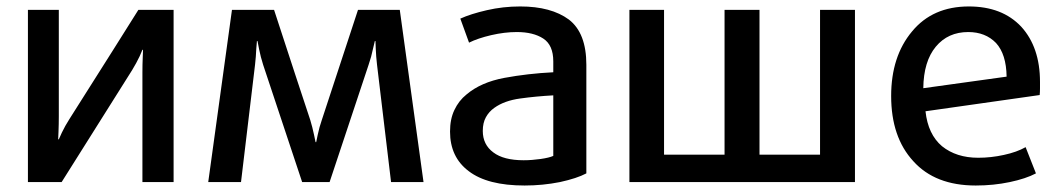

<svg xmlns="http://www.w3.org/2000/svg" viewBox="-20 -570 3322 601"><path d="M523.4 0Q523.4 -134.8 523.4 -539.1Q495.1 -539.1 413.1 -539.1Q359.4 -453.1 197.3 -197.3Q183.6 -175.8 173.8 -155.3Q164.1 -133.8 164.1 -133.8Q163.1 -133.8 162.1 -133.8Q162.1 -133.8 163.1 -157.2Q164.1 -181.6 164.1 -206.1Q164.1 -317.4 164.1 -539.1Q139.6 -539.1 67.4 -539.1Q67.4 -404.3 67.4 0Q93.8 0 172.9 0Q228.5 -87.9 393.6 -350.6Q407.2 -373 417 -393.6Q425.8 -414.1 425.8 -414.1Q426.8 -414.1 427.7 -414.1Q427.7 -414.1 426.8 -390.6Q425.8 -368.2 425.8 -342.8Q425.8 -228.5 425.8 0Q450.2 0 523.4 0Z M1305.7 0Q1287.1 -134.8 1231.4 -539.1Q1199.2 -539.1 1100.6 -539.1Q1072.3 -453.1 987.3 -194.3Q979.5 -171.9 974.6 -148.4Q969.7 -125 969.7 -125Q968.8 -125 967.8 -125Q967.8 -125 962.9 -148.4Q958 -171.9 951.2 -194.3Q913.1 -308.6 837.9 -539.1Q804.7 -539.1 706.1 -539.1Q687.5 -404.3 631.8 0Q657.2 0 734.4 0Q745.1 -91.8 778.3 -367.2Q781.2 -392.6 782.2 -417Q784.2 -441.4 784.2 -441.4Q784.2 -441.4 786.1 -441.4Q786.1 -441.4 791 -416Q795.9 -391.6 803.7 -367.2Q844.7 -245.1 925.8 0Q947.3 0 1011.7 0Q1042 -91.8 1133.8 -367.2Q1142.6 -392.6 1147.5 -417Q1153.3 -441.4 1153.3 -441.4Q1153.3 -441.4 1155.3 -441.4Q1155.3 -441.4 1156.2 -417Q1157.2 -392.6 1160.2 -367.2Q1174.8 -245.1 1204.1 0Q1229.5 0 1305.7 0Z M1815.4 -27.3Q1815.4 -112.3 1815.4 -367.2Q1815.4 -466.8 1760.7 -508.8Q1705.1 -549.8 1608.4 -549.8Q1554.7 -549.8 1503.9 -538.1Q1453.1 -526.4 1420.9 -511.7Q1429.7 -487.3 1448.2 -436.5Q1475.6 -450.2 1517.6 -460Q1559.6 -469.7 1597.7 -469.7Q1649.4 -469.7 1680.7 -449.2Q1711.9 -428.7 1711.9 -377.9Q1711.9 -366.2 1711.9 -343.8Q1631.8 -339.8 1558.6 -326.2Q1485.4 -312.5 1440.4 -274.4Q1416 -254.9 1402.3 -225.6Q1388.7 -197.3 1388.7 -158.2Q1388.7 -78.1 1447.3 -34.2Q1505.9 10.7 1622.1 10.7Q1678.7 10.7 1732.4 0Q1786.1 -11.7 1815.4 -27.3ZM1711.9 -82Q1699.2 -76.2 1671.9 -72.3Q1644.5 -68.4 1619.1 -68.4Q1556.6 -68.4 1524.4 -92.8Q1491.2 -117.2 1491.2 -160.2Q1491.2 -185.5 1501 -203.1Q1510.7 -220.7 1527.3 -232.4Q1558.6 -254.9 1608.4 -261.7Q1658.2 -268.6 1711.9 -271.5Q1711.9 -208 1711.9 -82Z M2656.2 0Q2656.2 -134.8 2656.2 -539.1Q2628.9 -539.1 2546.9 -539.1Q2546.9 -425.8 2546.9 -85.9Q2500 -85.9 2357.4 -85.9Q2357.4 -199.2 2357.4 -539.1Q2330.1 -539.1 2248 -539.1Q2248 -425.8 2248 -85.9Q2200.2 -85.9 2058.6 -85.9Q2058.6 -199.2 2058.6 -539.1Q2031.2 -539.1 1950.2 -539.1Q1950.2 -404.3 1950.2 0Q2126 0 2656.2 0Z M3235.4 -313.5Q3235.4 -421.9 3176.8 -486.3Q3117.2 -549.8 3012.7 -549.8Q2899.4 -549.8 2835 -471.7Q2769.5 -393.6 2769.5 -269.5Q2769.5 -140.6 2838.9 -65.4Q2907.2 10.7 3034.2 10.7Q3089.8 10.7 3140.6 0Q3191.4 -10.7 3222.7 -27.3Q3211.9 -54.7 3190.4 -109.4Q3163.1 -93.8 3122.1 -85Q3082 -76.2 3042 -76.2Q2973.6 -76.2 2928.7 -112.3Q2884.8 -149.4 2877 -221.7Q2996.1 -238.3 3234.4 -272.5Q3235.4 -282.2 3235.4 -293Q3235.4 -303.7 3235.4 -313.5ZM3130.9 -330.1Q3065.4 -321.3 2870.1 -293.9Q2871.1 -377.9 2909.2 -423.8Q2947.3 -469.7 3010.7 -469.7Q3064.5 -469.7 3097.7 -435.5Q3129.9 -400.4 3130.9 -330.1Z"/></svg>

Font: DaxlinePro-Medium
Style: Medium
Weight: 400
Designer: Hans Reichel
Version: Version 7.502; 2006